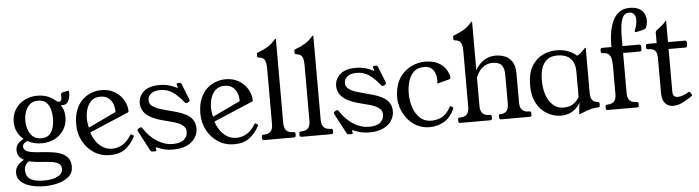

<svg xmlns="http://www.w3.org/2000/svg" viewBox="-51 -934 4932 1354"><g transform="rotate(-5 2414.5 -257.5)"><path d="M222.8 -415.5Q183.8 -415.5 161.8 -394.4Q139.8 -373.2 130.4 -342.5Q121 -311.8 121 -282Q121 -253.2 130.4 -222.5Q139.8 -191.8 161.8 -170.6Q183.8 -149.5 222.8 -149.5Q262 -149.5 282 -170.6Q302 -191.8 309.5 -222.5Q317 -253.2 317 -282Q317 -311.8 309.5 -342.5Q302 -373.2 282 -394.4Q262 -415.5 222.8 -415.5ZM139.2 -3Q112.5 6.2 100.2 24.1Q88 42 88 64.8Q88 88.2 98.6 107.4Q109.2 126.5 137.5 137.8Q165.8 149 218 149Q277.8 149 313.5 130.1Q349.2 111.2 349.2 78Q349.2 53.8 332 41.4Q314.8 29 284 24.1Q253.2 19.2 212 17.2Q171.5 15.5 132.2 7Q93 -1.5 67 -22.2Q41 -43 41 -81Q41 -114 65 -134.5Q89 -155 117 -163L140 -144Q134 -145 121.5 -139.5Q109 -134 99 -124.4Q89 -114.8 89 -103.5Q89 -86 101.1 -75.8Q113.2 -65.5 142.2 -59.6Q171.2 -53.8 221.5 -51.5Q260.5 -48.8 295.9 -43.5Q331.2 -38.2 359.1 -25.9Q387 -13.5 403.2 9.1Q419.5 31.8 419.5 68.8Q419.5 112.2 389.2 138.5Q359 164.8 312.6 176.9Q266.2 189 217 189Q164 189 120 176.8Q76 164.5 50 140.2Q24 116 24 79Q24 45 45.8 22.2Q67.5 -0.5 100 -15.5ZM222 -114Q171.2 -114 129.5 -135Q87.8 -156 63.1 -194Q38.5 -232 38.5 -282Q38.5 -329 61.2 -367Q84 -405 125.2 -428Q166.5 -451 222 -451Q257.5 -451 288.8 -439.8Q320 -428.5 343 -408.8Q350 -403 356.1 -399.1Q362.2 -395.2 370.2 -395.2Q379.2 -395.2 383.8 -402Q388.2 -408.8 388.2 -423.2V-441.2Q388.2 -447.8 391 -452.8Q393.8 -457.8 401.2 -458.8L434.5 -466Q438.5 -467 441.5 -467Q446.5 -467 446.5 -454Q446.5 -411 429.6 -387.4Q412.8 -363.8 379.8 -370.5Q395.2 -346.8 400.2 -325.9Q405.2 -305 405.2 -282Q405.2 -236 382.6 -197.5Q360 -159 318.8 -136.5Q277.5 -114 222 -114Z M872 -102.5Q847 -53.5 805.2 -21.2Q763.5 11 697 11Q631.5 11 581.9 -21.5Q532.2 -54 504.1 -107.5Q476 -161 476 -224Q476 -285 493.6 -328.5Q511.2 -372 540.2 -399Q569.2 -426 604.1 -438.5Q639 -451 672.8 -451Q718 -451 752 -435.1Q786 -419.2 808.1 -394.2Q830.2 -369.2 841.1 -340.9Q852 -312.5 852 -287.5Q852 -285.5 851.5 -283.1Q851 -280.8 849 -279.1Q847 -277.5 844 -276.5L525.8 -141.8L515.2 -172L791 -303.5L755 -253.5Q763.8 -288.2 757.1 -323.2Q750.5 -358.2 727.4 -381.9Q704.2 -405.5 661.8 -405.5Q621.8 -405.5 597.4 -382Q573 -358.5 563 -322.5Q553 -286.5 555 -248.8Q557 -211 568 -182.8L567 -171.5Q575.8 -135.5 596.1 -103.8Q616.5 -72 646.5 -52.4Q676.5 -32.8 715 -32.8Q754.5 -32.8 788.6 -53.2Q822.8 -73.8 849.2 -117.8Q853.2 -124.2 858.5 -121.2L870.8 -114Q876.5 -110.5 872 -102.5Z M1273 -310Q1267 -307 1264 -307Q1257.2 -307 1253 -313Q1226.2 -346.2 1200.6 -369.1Q1175 -392 1147.8 -403.6Q1120.5 -415.2 1088.2 -415.2Q1045 -415.2 1022.1 -397Q999.2 -378.8 999.2 -350Q999.2 -325 1020.2 -309.4Q1041.2 -293.8 1070.1 -284.2Q1099 -274.8 1123 -268.8Q1155.5 -260.8 1189.8 -251Q1224 -241.2 1253.4 -226.1Q1282.8 -211 1300.8 -186.1Q1318.8 -161.2 1318.8 -123.2Q1318.8 -86.8 1298.1 -56Q1277.5 -25.2 1238.4 -7.1Q1199.2 11 1141.2 11Q1109 11 1083 4.8Q1057 -1.5 1034 -12Q1027.2 -15 1026 -15Q1020 -15 1020 -9Q1020 -8 1020.5 -6Q1021 -4 1022 -2Q1024 4 1024 5Q1024 12 1013 12H996Q986 12 981 4L906 -138Q903 -144 903 -146Q903 -153 910 -157L920.5 -163Q925.8 -166 928.5 -166Q933.5 -166 938.5 -158Q981.5 -93.2 1034.9 -60.9Q1088.2 -28.5 1140.8 -28.5Q1198.2 -28.5 1223.1 -51.2Q1248 -74 1248 -105Q1248 -128 1234.5 -143.1Q1221 -158.2 1198.9 -168Q1176.8 -177.8 1151.4 -184.2Q1126 -190.8 1103 -196.8Q1032 -214.2 996 -237.1Q960 -260 947.9 -285.4Q935.8 -310.8 935.8 -336Q935.8 -383.8 973.2 -417.4Q1010.8 -451 1085.2 -451Q1126.2 -451 1158.5 -440.5Q1190.8 -430 1203.8 -422Q1207.8 -420 1209.8 -420Q1212.8 -420 1212.8 -423Q1212.8 -425 1211.8 -428Q1210.8 -431 1208.8 -435Q1207.8 -439 1207.2 -441.5Q1206.8 -444 1206.8 -445Q1206.8 -454 1216.5 -454H1229Q1237.8 -454 1241.8 -444L1285.8 -333Q1286.8 -330 1287.2 -328Q1287.8 -326 1287.8 -324Q1287.8 -318 1280.8 -314Z M1751 -102.5Q1726 -53.5 1684.2 -21.2Q1642.5 11 1576 11Q1510.5 11 1460.9 -21.5Q1411.2 -54 1383.1 -107.5Q1355 -161 1355 -224Q1355 -285 1372.6 -328.5Q1390.2 -372 1419.2 -399Q1448.2 -426 1483.1 -438.5Q1518 -451 1551.8 -451Q1597 -451 1631 -435.1Q1665 -419.2 1687.1 -394.2Q1709.2 -369.2 1720.1 -340.9Q1731 -312.5 1731 -287.5Q1731 -285.5 1730.5 -283.1Q1730 -280.8 1728 -279.1Q1726 -277.5 1723 -276.5L1404.8 -141.8L1394.2 -172L1670 -303.5L1634 -253.5Q1642.8 -288.2 1636.1 -323.2Q1629.5 -358.2 1606.4 -381.9Q1583.2 -405.5 1540.8 -405.5Q1500.8 -405.5 1476.4 -382Q1452 -358.5 1442 -322.5Q1432 -286.5 1434 -248.8Q1436 -211 1447 -182.8L1446 -171.5Q1454.8 -135.5 1475.1 -103.8Q1495.5 -72 1525.5 -52.4Q1555.5 -32.8 1594 -32.8Q1633.5 -32.8 1667.6 -53.2Q1701.8 -73.8 1728.2 -117.8Q1732.2 -124.2 1737.5 -121.2L1749.8 -114Q1755.5 -110.5 1751 -102.5Z M1998.5 -38Q2011.5 -38 2011.5 -25V-13Q2011.5 0 1996.5 0H1788Q1773 0 1773 -13V-25Q1773 -38 1786 -38H1788Q1820 -38 1836 -54.5Q1852 -71 1852 -106V-496Q1852 -521 1849 -539.2Q1846 -557.5 1835 -569.2Q1824 -581 1800 -583Q1789 -584 1789 -595V-610Q1789 -615 1792.8 -617.1Q1796.5 -619.2 1802 -621Q1837.5 -634 1866.9 -651.5Q1896.2 -669 1922 -699.8Q1925.8 -704 1928.5 -704H1929.5Q1931.5 -704 1931.5 -702.8V-107Q1931.5 -72 1947.5 -55Q1963.5 -38 1995.5 -38Z M2263.5 -38Q2276.5 -38 2276.5 -25V-13Q2276.5 0 2261.5 0H2053Q2038 0 2038 -13V-25Q2038 -38 2051 -38H2053Q2085 -38 2101 -54.5Q2117 -71 2117 -106V-496Q2117 -521 2114 -539.2Q2111 -557.5 2100 -569.2Q2089 -581 2065 -583Q2054 -584 2054 -595V-610Q2054 -615 2057.8 -617.1Q2061.5 -619.2 2067 -621Q2102.5 -634 2131.9 -651.5Q2161.2 -669 2187 -699.8Q2190.8 -704 2193.5 -704H2194.5Q2196.5 -704 2196.5 -702.8V-107Q2196.5 -72 2212.5 -55Q2228.5 -38 2260.5 -38Z M2663 -310Q2657 -307 2654 -307Q2647.2 -307 2643 -313Q2616.2 -346.2 2590.6 -369.1Q2565 -392 2537.8 -403.6Q2510.5 -415.2 2478.2 -415.2Q2435 -415.2 2412.1 -397Q2389.2 -378.8 2389.2 -350Q2389.2 -325 2410.2 -309.4Q2431.2 -293.8 2460.1 -284.2Q2489 -274.8 2513 -268.8Q2545.5 -260.8 2579.8 -251Q2614 -241.2 2643.4 -226.1Q2672.8 -211 2690.8 -186.1Q2708.8 -161.2 2708.8 -123.2Q2708.8 -86.8 2688.1 -56Q2667.5 -25.2 2628.4 -7.1Q2589.2 11 2531.2 11Q2499 11 2473 4.8Q2447 -1.5 2424 -12Q2417.2 -15 2416 -15Q2410 -15 2410 -9Q2410 -8 2410.5 -6Q2411 -4 2412 -2Q2414 4 2414 5Q2414 12 2403 12H2386Q2376 12 2371 4L2296 -138Q2293 -144 2293 -146Q2293 -153 2300 -157L2310.5 -163Q2315.8 -166 2318.5 -166Q2323.5 -166 2328.5 -158Q2371.5 -93.2 2424.9 -60.9Q2478.2 -28.5 2530.8 -28.5Q2588.2 -28.5 2613.1 -51.2Q2638 -74 2638 -105Q2638 -128 2624.5 -143.1Q2611 -158.2 2588.9 -168Q2566.8 -177.8 2541.4 -184.2Q2516 -190.8 2493 -196.8Q2422 -214.2 2386 -237.1Q2350 -260 2337.9 -285.4Q2325.8 -310.8 2325.8 -336Q2325.8 -383.8 2363.2 -417.4Q2400.8 -451 2475.2 -451Q2516.2 -451 2548.5 -440.5Q2580.8 -430 2593.8 -422Q2597.8 -420 2599.8 -420Q2602.8 -420 2602.8 -423Q2602.8 -425 2601.8 -428Q2600.8 -431 2598.8 -435Q2597.8 -439 2597.2 -441.5Q2596.8 -444 2596.8 -445Q2596.8 -454 2606.5 -454H2619Q2627.8 -454 2631.8 -444L2675.8 -333Q2676.8 -330 2677.2 -328Q2677.8 -326 2677.8 -324Q2677.8 -318 2670.8 -314Z M2956.8 11Q2907.8 11 2867.6 -10.5Q2827.5 -32 2799.5 -68Q2771.5 -104 2757.9 -149Q2744.2 -194 2748.2 -241Q2754.5 -314.8 2788.1 -361.2Q2821.8 -407.8 2868.9 -429.8Q2916 -451.8 2962 -451.8Q3016.2 -451.8 3051.5 -435Q3086.8 -418.2 3106.6 -391Q3126.5 -363.8 3133.5 -332.8Q3138 -316.2 3119.8 -311.5L3045.8 -292.2Q3043.2 -291.2 3040.9 -291.9Q3038.5 -292.5 3038.5 -294.8Q3038.5 -297.2 3039.4 -303.4Q3040.2 -309.5 3040.2 -315.5Q3040.2 -340.5 3031.9 -363.2Q3023.5 -386 3005.4 -400.6Q2987.2 -415.2 2957 -415.2Q2908.2 -415.2 2880.9 -388.2Q2853.5 -361.2 2842.4 -320.4Q2831.2 -279.5 2831.2 -237.5Q2831.2 -187.8 2846.5 -140.5Q2861.8 -93.2 2893.9 -63.2Q2926 -33.2 2974.5 -33.2Q3011.8 -33.2 3047.4 -50.2Q3083 -67.2 3111 -119Q3115 -125.8 3120.8 -122.2L3132.8 -114.5Q3137.5 -111.8 3134 -103Q3107.5 -43.8 3061.6 -16.4Q3015.8 11 2956.8 11Z M3387.5 -38Q3400.5 -38 3400.5 -25V-13Q3400.5 0 3385.5 0H3177Q3162 0 3162 -13V-25Q3162 -38 3175 -38H3177Q3209 -38 3225 -54.5Q3241 -71 3241 -106V-496Q3241 -521 3238 -539.2Q3235 -557.5 3224 -569.2Q3213 -581 3189 -583Q3178 -584 3178 -595V-610Q3178 -615 3181.8 -617.1Q3185.5 -619.2 3191 -621Q3226.5 -634 3255.9 -651.5Q3285.2 -669 3311 -699.8Q3314.8 -704 3317.5 -704H3318.5Q3320.5 -704 3320.5 -702.8V-359.8Q3329.5 -379 3348.9 -400.1Q3368.2 -421.2 3397.2 -436.1Q3426.2 -451 3464.2 -451Q3499.2 -451 3530.2 -438.8Q3561.2 -426.5 3580.9 -396.5Q3600.5 -366.5 3600.5 -314V-106Q3600.5 -71 3617 -54.5Q3633.5 -38 3665.5 -38H3667.5Q3680.5 -38 3680.5 -25V-13Q3680.5 0 3667.5 0H3464.5Q3451.5 0 3451.5 -13V-25Q3451.5 -38 3464.5 -38H3468.8Q3492.8 -38 3506.9 -54.5Q3521 -71 3521 -106V-311Q3521 -355.8 3502.8 -378.8Q3484.5 -401.8 3438.2 -401.8Q3411.5 -401.8 3388.5 -390.5Q3365.5 -379.2 3348.6 -358.2Q3331.8 -337.2 3320.5 -309.2V-107Q3320.5 -72 3336.5 -55Q3352.5 -38 3384.5 -38Z M4022.5 -290Q4022.5 -348.8 3991.6 -381.2Q3960.8 -413.8 3896.8 -413.8Q3848.8 -413.8 3822.2 -390.2Q3795.8 -366.8 3785.1 -330.1Q3774.5 -293.5 3774.5 -252Q3774.5 -155.8 3812.1 -100Q3849.8 -44.2 3911.2 -44.2Q3950.8 -44.2 3974.8 -59.6Q3998.8 -75 4010.1 -91.4Q4021.5 -107.8 4022.5 -109.8ZM4102.8 -133Q4102.8 -102 4112.8 -84Q4122.8 -66 4154.8 -62Q4165.8 -61 4165.8 -50V-36Q4165.8 -24 4151.8 -24Q4131.2 -24 4109.9 -19Q4088.5 -14 4067.5 -6.5Q4046.5 1 4026.5 10Q4025.5 11 4020.5 11H4018.5Q4016.5 11 4016.5 8Q4016.5 2 4020 -29Q4023.5 -60 4028.5 -90H4033.5Q4031.5 -81 4022.4 -64.5Q4013.2 -48 3995.8 -30.5Q3978.2 -13 3951.1 -1Q3924 11 3885 11Q3855 11 3821 -1.5Q3787 -14 3757 -41Q3727 -68 3708 -112.5Q3689 -157 3689 -221Q3689 -303 3718.5 -353.5Q3748 -404 3795 -427.5Q3842 -451 3895 -451Q3981 -451 4038 -400Q4054.8 -408.8 4067.6 -420.6Q4080.5 -432.5 4088.9 -441.8Q4097.2 -451 4099.8 -451Q4102.8 -451 4102.8 -449Z M4284 -462.8Q4284 -501.8 4290.9 -544Q4297.8 -586.2 4314.2 -622.8Q4330.8 -659.2 4360.2 -681.6Q4389.8 -704 4435.8 -704Q4477.2 -704 4502.4 -689.6Q4527.5 -675.2 4538.2 -652.9Q4549 -630.5 4548.9 -605.6Q4548.8 -580.8 4540 -558.8Q4536 -545.8 4518 -541.8Q4502 -537.8 4491.2 -535.1Q4480.5 -532.5 4473.9 -531.2Q4467.2 -530 4465.2 -530Q4457.2 -530 4457.2 -535.6Q4457.2 -541.2 4459.8 -547Q4466.2 -560.2 4471 -581.1Q4475.8 -602 4474.9 -622.6Q4474 -643.2 4463.1 -657.1Q4452.2 -671 4427.2 -671Q4399.2 -671 4385.2 -645.5Q4371.2 -620 4366.8 -583Q4362.2 -546 4362.2 -513V-440H4480.2Q4493.2 -440 4493.2 -427V-404Q4493.2 -391 4480.2 -391H4362.2V-106Q4362.2 -71 4378.8 -54.5Q4395.2 -38 4427.2 -38Q4440.2 -38 4440.2 -25V-13Q4440.2 0 4427.2 0H4219Q4206 0 4206 -13V-25Q4206 -38 4219 -38Q4251 -38 4267 -54.5Q4283 -71 4283 -106V-302Q4283 -326 4280 -349Q4277 -372 4264 -387Q4251 -402 4219 -402Q4206 -402 4206 -415V-427Q4206 -440 4219 -440H4284Z M4818 -60.8Q4820.2 -57 4820.2 -52.8Q4820.2 -47.8 4813.2 -43.8L4787.2 -26.8Q4763.2 -11.8 4737.1 -0.4Q4711 11 4681 11Q4659.5 11 4642 0.5Q4624.5 -10 4614.2 -31.2Q4604 -52.5 4604 -85V-323.8Q4604 -344 4601 -361.8Q4598 -379.5 4585 -390.8Q4572 -402 4540 -402Q4527 -402 4527 -415V-427Q4527 -440 4540 -440H4604V-514Q4604 -523.5 4612 -530Q4631.2 -545.5 4647.4 -557.6Q4663.5 -569.8 4678 -588Q4678.2 -590 4681.2 -590H4683.2Q4684.2 -590 4684.2 -587V-440H4802.2Q4816.2 -440 4816.2 -427V-404Q4816.2 -391 4802.2 -391H4684.2V-91.8Q4684.2 -65.2 4694.8 -57.1Q4705.2 -49 4721.2 -49Q4736.2 -49 4757 -56.4Q4777.8 -63.8 4791.8 -72.8Q4794.8 -74.8 4797.6 -76Q4800.5 -77.2 4802.5 -77.2Q4808.5 -77.2 4811.5 -71Z"/></g></svg>

Font: Young Serif Light
Style: Regular
Weight: 300
Designer: Bastien Sozeau
Foundry: NBR — Bastien Sozeau
Version: Version 5.001